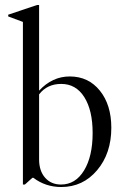

<svg xmlns="http://www.w3.org/2000/svg" viewBox="-20 -741 507 771"><path d="M226 10Q163 10 114 -27H110L80 0H72V-653L13 -675V-682L129 -721H137V-377Q190 -434 260 -434Q335 -434 381 -377Q427 -320 427 -228Q427 -125 370 -57.5Q313 10 226 10ZM225 0Q283 0 317.5 -56.5Q352 -113 352 -207Q352 -298 318.5 -351Q285 -404 226 -404Q169 -404 137 -362V-101Q137 -55 161 -27.5Q185 0 225 0Z"/></svg>

Font: Libre Caslon Display
Style: Regular
Weight: 400
Designer: Pablo Impallari, Rodrigo Fuenzalida
Foundry: Pablo Impallari, Rodrigo Fuenzalida
Version: Version 1.002